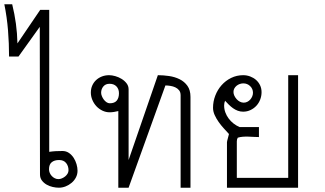

<svg xmlns="http://www.w3.org/2000/svg" viewBox="-111 -874 1513 894"><path d="M-68.8 -610.8Q-68.8 -671.9 -73.7 -732.9Q-78.6 -793.9 -90.8 -854H-54.2Q-43 -808.6 -36.9 -763.7Q-30.8 -718.8 -29.8 -671.9L76.2 -828.1H118.2V-167Q133.8 -169.4 149.2 -170.2Q164.6 -170.9 180.2 -170.9Q196.8 -170.9 210 -161.9Q223.1 -152.8 231.9 -139.2Q240.7 -125.5 245.4 -109.4Q250 -93.3 250 -79.1Q250 -62 242.4 -47.6Q234.9 -33.2 222.4 -22.7Q210 -12.2 194.6 -6.1Q179.2 0 163.1 0Q149.9 0 134.5 -3.4Q119.1 -6.8 106 -14.4Q92.8 -22 84 -33.7Q75.2 -45.4 75.2 -62L74.2 -749L-24.9 -610.8ZM161.1 -40Q168.9 -40 177.2 -43.5Q185.5 -46.9 192.4 -52.5Q199.2 -58.1 203.6 -65.4Q208 -72.8 208 -81.1Q208 -101.1 196.8 -115Q185.5 -128.9 164.1 -128.9Q142.6 -128.9 129.9 -118.7Q117.2 -108.4 117.2 -85.9Q117.2 -77.1 120.6 -69.1Q124 -61 130.1 -54.4Q136.2 -47.9 144.3 -43.9Q152.3 -40 161.1 -40Z M775.9 -422.9V0H730V-430.2Q730 -444.8 722.9 -453.6Q715.8 -462.4 705.3 -467.3Q694.8 -472.2 682.4 -474.1Q669.9 -476.1 659.2 -476.1L487.8 0H439.9V-356.9Q430.7 -354.5 419.9 -352.8Q409.2 -351.1 399.9 -351.1Q381.8 -351.1 365.7 -358.9Q349.6 -366.7 337.6 -379.6Q325.7 -392.6 318.8 -409.2Q312 -425.8 312 -442.9Q312 -460.9 318.6 -475.8Q325.2 -490.7 336.9 -501.5Q348.6 -512.2 364 -518.1Q379.4 -523.9 397 -523.9Q410.2 -523.9 425.8 -519.5Q441.4 -515.1 455.3 -506.6Q469.2 -498 478.5 -485.8Q487.8 -473.6 487.8 -458V-128.9L624 -523.9Q649.4 -523.9 676.3 -520Q703.1 -516.1 725.3 -505.1Q747.6 -494.1 761.7 -474.4Q775.9 -454.6 775.9 -422.9ZM398.9 -483.9Q380.4 -483.9 370.1 -471.4Q359.9 -459 359.9 -441.9Q359.9 -435.1 363.3 -426.5Q366.7 -418 372.1 -410.6Q377.4 -403.3 384.8 -398.2Q392.1 -393.1 399.9 -393.1Q422.4 -393.1 432.6 -405.5Q442.9 -418 442.9 -439.9Q442.9 -459.5 431.2 -471.7Q419.4 -483.9 398.9 -483.9Z M955.1 -250Q944.3 -261.7 931.4 -275.9Q918.5 -290 907.2 -305.9Q896 -321.8 888.4 -338.6Q880.9 -355.5 880.9 -372.1Q880.9 -401.4 891.4 -428.7Q901.9 -456.1 920.7 -477.3Q939.5 -498.5 965.3 -511.2Q991.2 -523.9 1021.5 -523.9Q1038.1 -523.9 1053.7 -518.1Q1069.3 -512.2 1081.1 -502Q1092.8 -491.7 1099.9 -477.1Q1106.9 -462.4 1106.9 -444.8Q1106.9 -427.2 1100.6 -410.6Q1094.2 -394 1082.8 -381.6Q1071.3 -369.1 1055.4 -361.6Q1039.6 -354 1021 -354Q1007.8 -354 996.1 -358.4Q984.4 -362.8 974.1 -370.1Q963.9 -377.4 954.6 -386.5Q945.3 -395.5 937 -404.8Q932.6 -394.5 932.6 -382.8Q932.6 -366.2 938.2 -350.8Q943.8 -335.4 953.6 -322.3Q963.4 -309.1 976.6 -298.8Q989.7 -288.6 1004.9 -282.2H1094.7V-235.8Q1083.5 -235.8 1070.8 -236.6Q1058.1 -237.3 1045.2 -237.8Q1032.2 -238.3 1019.5 -237.3Q1006.8 -236.3 996.1 -232.9Q991.7 -225.6 991.7 -215.8V-45.9H1231V-523.9H1276.9V0H945.8V-211.9Q945.8 -213.4 947 -218.8Q948.2 -224.1 950 -230.2Q951.7 -236.3 953.1 -242.2Q954.6 -248 955.1 -250ZM976.1 -445.8Q976.1 -437 980.2 -428.2Q984.4 -419.4 991 -412.1Q997.6 -404.8 1006.1 -400.4Q1014.6 -396 1023.9 -396Q1032.7 -396 1040.5 -399.9Q1048.3 -403.8 1054.2 -410.4Q1060.1 -417 1063.5 -425.3Q1066.9 -433.6 1066.9 -441.9Q1066.9 -460.4 1053.7 -473.1Q1040.5 -485.8 1022 -485.8Q1013.7 -485.8 1005.4 -482.9Q997.1 -480 990.5 -474.6Q983.9 -469.2 980 -461.9Q976.1 -454.6 976.1 -445.8Z"/></svg>

Font: Saysettha OT
Style: Regular
Weight: 400
Designer: John M. Durdin and Silvain Dupertuis
Foundry: Lao Script for Windows
Version: Version 2.000